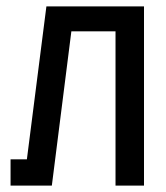

<svg xmlns="http://www.w3.org/2000/svg" viewBox="-20 -580 520 600"><path d="M430 -560V0H341V-482H203L142 0H13V-82H64L125 -560Z"/></svg>

Font: Tektur SemiCondensed
Style: Regular
Weight: 400
Width: 4
Designer: Adam Jagosz
Foundry: Adam Jagosz
Version: Version 1.005;gftools[0.9.30]